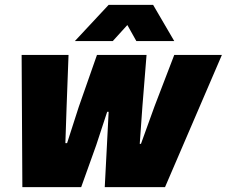

<svg xmlns="http://www.w3.org/2000/svg" viewBox="-20 -770 933 790"><path d="M69 -544H262L254 -330L249 -181H256L304 -330L379 -544H583L566 -333L555 -178H560L616 -333L697 -544H893L659 0H411L420 -173L427 -310H421L376 -173L314 0H72ZM427 -750H610L697 -601H541L504 -667L444 -601H288Z"/></svg>

Font: Mona Sans Black
Style: Italic
Weight: 900
Italic angle: -11.7°
Designer: Deni Anggara
Foundry: GitHub
Version: Version 2.000